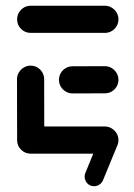

<svg xmlns="http://www.w3.org/2000/svg" viewBox="-20 -539 471 673"><path d="M40 -44.8 39.6 -261.1Q39.6 -274.1 46.1 -285Q52.6 -295.9 63.5 -302.4Q74.4 -308.9 87.4 -308.9Q100.4 -308.9 111.3 -302.4Q122.2 -295.9 128.5 -285Q134.8 -274.1 134.8 -261.1L135.2 -44.8ZM395.2 -47.8Q395.2 -34.8 388.7 -23.9Q382.2 -13 371.3 -6.7Q360.4 -0.4 347.4 -0.4H87.4Q67.8 -0.4 53.9 -14.3Q40 -28.1 40 -47.8Q40 -60.7 46.3 -71.7Q52.6 -82.6 63.5 -89.1Q74.4 -95.6 87.4 -95.6H347.4Q360.4 -95.6 371.3 -89.1Q382.2 -82.6 388.7 -71.7Q395.2 -60.7 395.2 -47.8ZM186.7 -259.3Q186.7 -272.2 193.1 -283.1Q199.6 -294.1 210.6 -300.4Q221.5 -306.7 234.4 -306.7L347.4 -307Q360.4 -307 371.3 -300.6Q382.2 -294.1 388.7 -283.1Q395.2 -272.2 395.2 -259.3Q395.2 -246.3 388.7 -235.4Q382.2 -224.4 371.3 -218.1Q360.4 -211.9 347.4 -211.9L234.4 -211.5Q221.5 -211.5 210.6 -218Q199.6 -224.4 193.1 -235.4Q186.7 -246.3 186.7 -259.3ZM40 -471.1Q40 -484.1 46.3 -495Q52.6 -505.9 63.5 -512.4Q74.4 -518.9 87.4 -518.9H347.4Q360.4 -518.9 371.3 -512.4Q382.2 -505.9 388.7 -495Q395.2 -484.1 395.2 -471.1Q395.2 -458.1 388.7 -447.2Q382.2 -436.3 371.3 -430Q360.4 -423.7 347.4 -423.7H87.4Q67.8 -423.7 53.9 -437.6Q40 -451.5 40 -471.1ZM276.7 79.6Q276.7 72.6 279.3 67L330.4 -57.8Q334.8 -66.7 343 -72.2Q351.1 -77.8 361.1 -77.8Q376.3 -77.8 385.4 -67.4Q394.4 -57 394.4 -43.7Q394.4 -36.3 391.9 -30.7L340.7 93.7Q336.7 102.6 328.3 108.1Q320 113.7 310 113.7Q294.8 113.7 285.7 103.3Q276.7 93 276.7 79.6Z"/></svg>

Font: 26F Galaxy Sans Extra Bold
Style: Regular
Weight: 800
Designer: C₂₉H₂₅N₃O₅
Version: Version 1.100